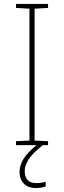

<svg xmlns="http://www.w3.org/2000/svg" viewBox="-20 -734 323 971"><path d="M105 131C105 80 151 36 197 0H223V-20L155 -23V-690L223 -694V-714H61V-694L129 -690V-23L61 -20V0H165C105 48 79 90 79 135C79 190 115 217 161 217C182 217 200 213 211 209V185C200 189 182 192 163 192C124 192 105 170 105 131Z"/></svg>

Font: Noto Sans Georgian Thin
Style: Regular
Weight: 100
Designer: Monotype Design Team, Akaki Razmadze
Foundry: Google LLC
Version: Version 2.005